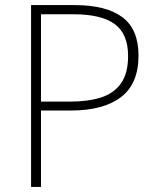

<svg xmlns="http://www.w3.org/2000/svg" viewBox="-20 -827 620 754"><path d="M273 -807Q397 -807 460.5 -759.5Q524 -712 524 -609Q524 -498 455 -445.5Q386 -393 259 -393H141V-93H102V-807ZM268 -771H141V-428H255Q325 -428 376 -444Q427 -460 455 -499.5Q483 -539 483 -607Q483 -694 430.5 -732.5Q378 -771 268 -771Z"/></svg>

Font: Noto Sans Kannada UI ExtraLight
Style: Regular
Weight: 200
Designer: Jelle Bosma - Monotype Design Team
Foundry: Monotype Imaging Inc.
Version: Version 2.005; ttfautohint (v1.8.4.7-5d5b)